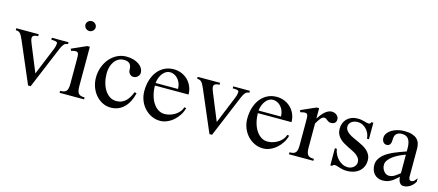

<svg xmlns="http://www.w3.org/2000/svg" viewBox="-51 -1204 3932 1722"><g transform="rotate(15 1915.5 -343.0)"><path d="M208 -459V-440.9Q181.6 -440.9 168.2 -432.9Q154.8 -424.8 154.8 -412.1Q154.8 -398.4 158.9 -385Q163.1 -371.6 169.9 -356L270 -111.8L374 -366.2Q380.9 -382.8 384 -397.5Q387.2 -412.1 387.2 -421.9Q387.2 -433.1 372.3 -437Q357.4 -440.9 330.1 -440.9V-459H484.9V-440.9Q461.9 -440.9 448.2 -425.8Q434.6 -410.6 421.9 -380.9L258.8 9.8H234.9L71.8 -371.1Q62.5 -392.6 54.9 -406.2Q47.4 -419.9 39.3 -427.5Q31.2 -435.1 21.7 -438Q12.2 -440.9 0 -440.9V-459Z M638.2 -695.8Q647.9 -695.8 656.5 -692.1Q665 -688.5 671.6 -682.1Q678.2 -675.8 682.1 -667.5Q686 -659.2 686 -649.9Q686 -640.6 682.1 -632.3Q678.2 -624 671.6 -617.7Q665 -611.3 656.5 -607.7Q647.9 -604 638.2 -604Q628.4 -604 619.9 -607.7Q611.3 -611.3 604.7 -617.7Q598.1 -624 594.2 -632.3Q590.3 -640.6 590.3 -649.9Q590.3 -659.2 594.2 -667.5Q598.1 -675.8 604.7 -682.1Q611.3 -688.5 619.9 -692.1Q628.4 -695.8 638.2 -695.8ZM597.2 -323.2Q597.2 -342.8 596.7 -356.7Q596.2 -370.6 593.5 -379.9Q590.8 -389.2 584.7 -393.6Q578.6 -397.9 567.4 -397.9Q559.6 -397.9 549.6 -396Q539.6 -394 526.4 -390.1L519 -408.2L656.2 -469.2H680.2V-106.9Q680.2 -82.5 683.1 -65.7Q686 -48.8 693.8 -38.1Q701.7 -27.3 715.6 -22.7Q729.5 -18.1 752 -18.1V0H524.9V-18.1Q547.9 -18.1 562 -22.9Q576.2 -27.8 584 -38.6Q591.8 -49.3 594.5 -66.2Q597.2 -83 597.2 -106.9Z M1001 9.8Q960 9.8 924.3 -8.1Q888.7 -25.9 861.8 -56.6Q835 -87.4 819.6 -128.9Q804.2 -170.4 804.2 -217.8Q804.2 -270 821.3 -315.9Q838.4 -361.8 867.7 -395.8Q897 -429.7 936.5 -449.5Q976.1 -469.2 1021 -469.2Q1056.2 -469.2 1085.7 -460.9Q1115.2 -452.6 1136.7 -438Q1158.2 -423.3 1170.2 -403.3Q1182.1 -383.3 1182.1 -359.9Q1182.1 -349.6 1177.2 -340.3Q1172.4 -331.1 1164.6 -324Q1156.7 -316.9 1147 -313Q1137.2 -309.1 1127 -309.1Q1115.7 -309.1 1106.7 -313.5Q1097.7 -317.9 1091.3 -325.2Q1085 -332.5 1081.5 -341.6Q1078.1 -350.6 1078.1 -359.9Q1078.1 -376 1075 -389.6Q1071.8 -403.3 1064 -413.6Q1056.2 -423.8 1042.5 -429.4Q1028.8 -435.1 1007.8 -435.1Q979.5 -435.1 957 -422.6Q934.6 -410.2 919.2 -388.7Q903.8 -367.2 895.5 -338.4Q887.2 -309.6 887.2 -276.9Q887.2 -232.9 897.7 -193.4Q908.2 -153.8 927.2 -124.3Q946.3 -94.7 973.1 -77.4Q1000 -60.1 1033.2 -60.1Q1062.5 -60.1 1084.5 -69.6Q1106.4 -79.1 1123 -95.7Q1139.6 -112.3 1151.9 -134Q1164.1 -155.8 1173.8 -180.2L1192.9 -173.8Q1182.6 -130.4 1164.8 -96.2Q1147 -62 1122.6 -38.6Q1098.1 -15.1 1067.6 -2.7Q1037.1 9.8 1001 9.8Z M1459 9.8Q1416.5 9.8 1379.4 -7.8Q1342.3 -25.4 1314.5 -55.4Q1286.6 -85.4 1270.5 -126Q1254.4 -166.5 1254.4 -212.9Q1254.4 -268.6 1269 -315.4Q1283.7 -362.3 1310.5 -396.5Q1337.4 -430.7 1375.5 -450Q1413.6 -469.2 1460 -469.2Q1501 -469.2 1535.2 -454.6Q1569.3 -439.9 1594 -414.8Q1618.7 -389.6 1632.3 -356Q1646 -322.3 1646 -284.2H1334Q1334 -237.8 1345 -196.8Q1356 -155.8 1375.5 -125.5Q1395 -95.2 1422.1 -77.6Q1449.2 -60.1 1481.9 -60.1Q1508.8 -60.1 1534.7 -68.4Q1560.5 -76.7 1581.8 -90.8Q1603 -105 1618.2 -123.8Q1633.3 -142.6 1639.2 -164.1L1657.2 -161.1Q1648.4 -126 1628.4 -94.7Q1608.4 -63.5 1581.5 -40.3Q1554.7 -17.1 1522.9 -3.7Q1491.2 9.8 1459 9.8ZM1542 -308.1Q1542 -334.5 1533.7 -357.4Q1525.4 -380.4 1510.7 -397.7Q1496.1 -415 1476.3 -425Q1456.5 -435.1 1434.1 -435.1Q1415.5 -435.1 1398.2 -425Q1380.9 -415 1367.4 -397.7Q1354 -380.4 1345 -357.4Q1335.9 -334.5 1334 -308.1Z M1892.1 -459V-440.9Q1865.7 -440.9 1852.3 -432.9Q1838.9 -424.8 1838.9 -412.1Q1838.9 -398.4 1843 -385Q1847.2 -371.6 1854 -356L1954.1 -111.8L2058.1 -366.2Q2064.9 -382.8 2068.1 -397.5Q2071.3 -412.1 2071.3 -421.9Q2071.3 -433.1 2056.4 -437Q2041.5 -440.9 2014.2 -440.9V-459H2168.9V-440.9Q2146 -440.9 2132.3 -425.8Q2118.7 -410.6 2106 -380.9L1942.9 9.8H1918.9L1755.9 -371.1Q1746.6 -392.6 1739 -406.2Q1731.4 -419.9 1723.4 -427.5Q1715.3 -435.1 1705.8 -438Q1696.3 -440.9 1684.1 -440.9V-459Z M2415 9.8Q2372.6 9.8 2335.4 -7.8Q2298.3 -25.4 2270.5 -55.4Q2242.7 -85.4 2226.6 -126Q2210.4 -166.5 2210.4 -212.9Q2210.4 -268.6 2225.1 -315.4Q2239.7 -362.3 2266.6 -396.5Q2293.5 -430.7 2331.5 -450Q2369.6 -469.2 2416 -469.2Q2457 -469.2 2491.2 -454.6Q2525.4 -439.9 2550 -414.8Q2574.7 -389.6 2588.4 -356Q2602.1 -322.3 2602.1 -284.2H2290Q2290 -237.8 2301 -196.8Q2312 -155.8 2331.5 -125.5Q2351.1 -95.2 2378.2 -77.6Q2405.3 -60.1 2438 -60.1Q2464.8 -60.1 2490.7 -68.4Q2516.6 -76.7 2537.8 -90.8Q2559.1 -105 2574.2 -123.8Q2589.4 -142.6 2595.2 -164.1L2613.3 -161.1Q2604.5 -126 2584.5 -94.7Q2564.5 -63.5 2537.6 -40.3Q2510.7 -17.1 2479 -3.7Q2447.3 9.8 2415 9.8ZM2498 -308.1Q2498 -334.5 2489.7 -357.4Q2481.4 -380.4 2466.8 -397.7Q2452.1 -415 2432.4 -425Q2412.6 -435.1 2390.1 -435.1Q2371.6 -435.1 2354.2 -425Q2336.9 -415 2323.5 -397.7Q2310.1 -380.4 2301 -357.4Q2292 -334.5 2290 -308.1Z M2726.1 -323.2Q2726.1 -342.8 2725.6 -356.7Q2725.1 -370.6 2722.4 -379.9Q2719.7 -389.2 2713.6 -393.6Q2707.5 -397.9 2696.3 -397.9Q2688.5 -397.9 2678.7 -396Q2668.9 -394 2655.3 -390.1L2647.9 -408.2L2785.2 -469.2H2809.1V-373Q2821.3 -392.6 2835 -409.9Q2848.6 -427.2 2863.8 -440.4Q2878.9 -453.6 2895 -461.4Q2911.1 -469.2 2928.2 -469.2Q2941.9 -469.2 2953.6 -464.8Q2965.3 -460.4 2974.1 -452.9Q2982.9 -445.3 2988 -435.3Q2993.2 -425.3 2993.2 -414.1Q2993.2 -392.1 2980.5 -380.6Q2967.8 -369.1 2945.3 -369.1Q2931.2 -369.1 2922.6 -373.8Q2914.1 -378.4 2907.2 -384Q2900.4 -389.6 2893.6 -394.3Q2886.7 -398.9 2876 -398.9Q2859.4 -398.9 2842.8 -378.4Q2826.2 -357.9 2809.1 -327.1V-106.9Q2809.1 -82.5 2812 -65.7Q2814.9 -48.8 2822.8 -38.1Q2830.6 -27.3 2844.7 -22.7Q2858.9 -18.1 2881.3 -18.1V0H2654.3V-18.1Q2677.2 -18.1 2691.4 -22.9Q2705.6 -27.8 2713.1 -38.6Q2720.7 -49.3 2723.4 -66.2Q2726.1 -83 2726.1 -106.9Z M3038.6 -159.2H3056.2Q3060.5 -130.9 3073.2 -106.2Q3085.9 -81.5 3104.5 -63.2Q3123 -44.9 3146 -34.4Q3168.9 -23.9 3193.4 -23.9Q3209.5 -23.9 3223.4 -29.3Q3237.3 -34.7 3247.6 -43.9Q3257.8 -53.2 3263.7 -64.9Q3269.5 -76.7 3269.5 -89.8Q3269.5 -110.8 3259.5 -126.7Q3249.5 -142.6 3232.9 -155Q3216.3 -167.5 3195.1 -177.7Q3173.8 -188 3151.9 -199Q3129.9 -210 3108.6 -222.4Q3087.4 -234.9 3070.8 -251.5Q3054.2 -268.1 3044.2 -289.8Q3034.2 -311.5 3034.2 -340.8Q3034.2 -368.7 3043.7 -392.1Q3053.2 -415.5 3070.8 -432.9Q3088.4 -450.2 3113.3 -459.7Q3138.2 -469.2 3169.4 -469.2Q3188 -469.2 3203.1 -466.3Q3218.3 -463.4 3230.7 -460.2Q3243.2 -457 3253.7 -454.1Q3264.2 -451.2 3273.4 -451.2Q3280.3 -451.2 3286.6 -456.3Q3293 -461.4 3294.4 -469.2H3312.5V-315.9H3294.4Q3293 -341.3 3283 -363.8Q3272.9 -386.2 3257.1 -402.8Q3241.2 -419.4 3220.7 -429.2Q3200.2 -439 3177.2 -439Q3158.7 -439 3143.8 -434.1Q3128.9 -429.2 3118.4 -420.9Q3107.9 -412.6 3102.1 -401.4Q3096.2 -390.1 3096.2 -377.9Q3096.2 -356.9 3107.2 -341.6Q3118.2 -326.2 3136 -314Q3153.8 -301.8 3176.8 -291.3Q3199.7 -280.8 3223.9 -269.8Q3248 -258.8 3271 -246.3Q3293.9 -233.9 3311.8 -217.3Q3329.6 -200.7 3340.6 -179.2Q3351.6 -157.7 3351.6 -128.9Q3351.6 -99.6 3341.1 -74.2Q3330.6 -48.8 3310.3 -30.3Q3290 -11.7 3260.3 -1Q3230.5 9.8 3191.4 9.8Q3170.9 9.8 3154.1 6.1Q3137.2 2.4 3123.5 -1.7Q3109.9 -5.9 3098.4 -9.5Q3086.9 -13.2 3077.1 -13.2Q3070.3 -13.2 3064.5 -9.3Q3058.6 -5.4 3056.2 0H3038.6Z M3751.5 -86.9Q3751.5 -72.8 3756.8 -62.3Q3762.2 -51.8 3774.4 -51.8Q3791.5 -51.8 3803 -63.5Q3814.5 -75.2 3825.2 -91.8V-58.1Q3817.4 -44.4 3806.6 -32.2Q3795.9 -20 3782.5 -10.7Q3769 -1.5 3752.9 4.2Q3736.8 9.8 3718.3 9.8Q3705.1 9.8 3695.6 2.9Q3686 -3.9 3680.2 -14.4Q3674.3 -24.9 3671.4 -37.8Q3668.5 -50.8 3668.5 -63Q3653.8 -50.3 3639.6 -37.6Q3625.5 -24.9 3608.9 -14.2Q3592.3 -3.4 3572 3.2Q3551.8 9.8 3525.4 9.8Q3500.5 9.8 3480.7 1Q3460.9 -7.8 3447 -23.2Q3433.1 -38.6 3425.8 -59.6Q3418.5 -80.6 3418.5 -105Q3418.5 -131.8 3429.4 -154.1Q3440.4 -176.3 3459.2 -194.6Q3478 -212.9 3502.9 -227.8Q3527.8 -242.7 3555.4 -255.1Q3583 -267.6 3612.1 -277.8Q3641.1 -288.1 3668.5 -297.9V-326.2Q3668.5 -357.4 3662.8 -379.2Q3657.2 -400.9 3646.7 -414.1Q3636.2 -427.2 3621.1 -433.1Q3606 -439 3587.4 -439Q3566.4 -439 3553 -432.9Q3539.6 -426.8 3532 -417Q3524.4 -407.2 3521.7 -394.8Q3519 -382.3 3519 -369.1Q3519 -356.9 3517.3 -345.9Q3515.6 -335 3511 -326.4Q3506.3 -317.9 3498.3 -313Q3490.2 -308.1 3478 -308.1Q3458.5 -308.1 3446.3 -323.2Q3434.1 -338.4 3434.1 -361.8Q3434.1 -384.8 3447.8 -404.3Q3461.4 -423.8 3484.6 -438.2Q3507.8 -452.6 3538.3 -460.9Q3568.8 -469.2 3603 -469.2Q3644 -469.2 3672.4 -460.4Q3700.7 -451.7 3718.3 -435.8Q3735.8 -419.9 3743.7 -397.5Q3751.5 -375 3751.5 -347.2ZM3668.5 -268.1Q3641.6 -258.8 3612.3 -244.9Q3583 -231 3558.3 -213.4Q3533.7 -195.8 3517.6 -174.6Q3501.5 -153.3 3501.5 -128.9Q3501.5 -111.8 3507.1 -96.9Q3512.7 -82 3522.2 -70.6Q3531.7 -59.1 3543.9 -52.5Q3556.2 -45.9 3569.3 -45.9Q3583 -45.9 3595.7 -49.8Q3608.4 -53.7 3620.4 -60.8Q3632.3 -67.9 3644 -76.9Q3655.8 -85.9 3668.5 -96.2Z"/></g></svg>

Font: Warasṭra
Style: Regular
Weight: 400
Designer: R.S. Wihananto
Foundry: R.S. Wihananto
Version: Version 2.0.1